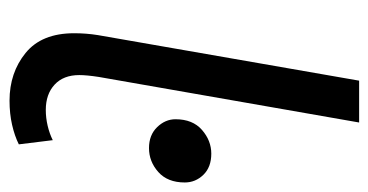

<svg xmlns="http://www.w3.org/2000/svg" viewBox="-210 -570 792 413"><g transform="rotate(90 186.5 -364.0)"><path d="M146 -180Q144 -167 143 -156.5Q142 -146 142 -138Q142 -104 162.5 -85Q183 -66 217 -66Q234 -66 251 -70Q268 -74 282 -81L291 -8Q273 1 249 6.5Q225 12 197 12Q137 12 94.5 -22.5Q52 -57 52 -127Q52 -153 56 -178L154 -740H244ZM299 -288Q271 -288 254 -305.5Q237 -323 237 -345Q237 -382 260 -402Q283 -422 311 -422Q340 -422 356.5 -405Q373 -388 373 -365Q373 -328 350.5 -308Q328 -288 299 -288Z"/></g></svg>

Font: ABeeZee
Style: Italic
Weight: 400
Italic angle: -10°
Designer: Anja Meiners
Foundry: Anja Meiners
Version: Version 1.003; ttfautohint (v1.8.3)